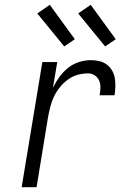

<svg xmlns="http://www.w3.org/2000/svg" viewBox="-20 -778 540 798"><path d="M70 0 156 -520H218L200 -413Q211 -436 226.5 -457.5Q242 -479 262.5 -495.5Q283 -512 308 -520Q333 -528 357 -528Q375 -528 392.5 -524Q410 -520 423.5 -510Q437 -500 445.5 -485.5Q454 -471 457 -454Q460 -437 459.5 -418.5Q459 -400 456 -382H394Q397 -398 397.5 -413.5Q398 -429 392 -443Q386 -457 373.5 -465Q361 -473 346 -473Q324 -473 302.5 -467Q281 -461 262.5 -447.5Q244 -434 229 -415.5Q214 -397 204.5 -377Q195 -357 189.5 -335.5Q184 -314 180 -293L132 0ZM417 -585 305 -722 357 -758 461 -615ZM247 -585 135 -722 187 -758 291 -615Z"/></svg>

Font: Iosevka SS18 Light
Style: Italic
Weight: 300
Italic angle: -9°
Monospace: yes
Designer: Belleve Invis
Foundry: Belleve Invis
Version: Version 25.1.1; ttfautohint (v1.8.4)